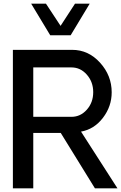

<svg xmlns="http://www.w3.org/2000/svg" viewBox="-20 -1020 656 1040"><path d="M252 -829.1 148.9 -1000H229L308.1 -879.9L386.2 -1000H465.8L362.8 -829.1ZM616.2 0H494.1L309.1 -299.8H160.2V0H49.8V-750H371.1Q459 -750 522 -680.4Q585 -610.8 585 -520Q585 -443.8 537.6 -381.8Q490.2 -319.8 418.9 -307.1ZM367.2 -387.2Q416 -387.2 450.4 -426Q484.9 -464.8 484.9 -521Q484.9 -576.2 450.4 -615.5Q416 -654.8 367.2 -654.8H160.2V-387.2Z"/></svg>

Font: Oakes Grotesk
Style: Medium
Weight: 500
Designer: Samuel Oakes
Foundry: Samuel Oakes
Version: Version 1.0 | wf-rip DC20170320